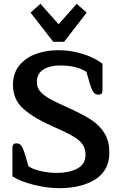

<svg xmlns="http://www.w3.org/2000/svg" viewBox="-20 -972 638 1006"><path d="M316 -753H259L140 -906L192 -952L287 -845L382 -952L434 -906ZM45 -48V-200Q45 -209 50 -215Q55 -221 66 -221Q82 -221 91.5 -208.5Q101 -196 112 -160L129 -101Q152 -85 194 -75.5Q236 -66 278 -66Q341 -66 384.5 -88.5Q428 -111 428 -160Q428 -193 412.5 -215.5Q397 -238 363 -258Q329 -278 262 -307Q159 -352 103.5 -401Q48 -450 48 -527Q48 -588 81 -629Q114 -670 168.5 -689.5Q223 -709 286 -709Q351 -709 413.5 -689.5Q476 -670 517 -638V-497Q517 -476 496 -476Q480 -476 470.5 -488Q461 -500 450 -536L433 -595Q382 -629 296 -629Q241 -629 207 -607.5Q173 -586 173 -542Q173 -513 191.5 -492Q210 -471 242 -453.5Q274 -436 338 -407L364 -395Q426 -366 466 -338.5Q506 -311 529.5 -270.5Q553 -230 553 -173Q553 -79 480 -32.5Q407 14 290 14Q229 14 158 -3.5Q87 -21 45 -48Z"/></svg>

Font: Maitree Semibold
Style: Regular
Weight: 600
Designer: CadsonDemak Team
Foundry: CadsonDemak
Version: Version 1.010